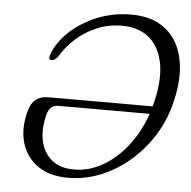

<svg xmlns="http://www.w3.org/2000/svg" viewBox="-52 -761 819 823"><g transform="rotate(5 358.0 -350.0)"><path d="M74 -262.5Q91.5 -326.5 156.5 -326.5H605.5Q634 -432 621.8 -506.5Q609.5 -581 563.8 -620.2Q518 -659.5 445 -659.5Q386.5 -659.5 336 -638Q285.5 -616.5 246.5 -581Q207.5 -545.5 183.5 -504Q170 -486 157 -486.5Q141 -486.5 147.5 -506.5Q165.5 -560 214 -606.5Q262.5 -653 331.8 -681.8Q401 -710.5 481 -710.5Q574 -710.5 631 -663.2Q688 -616 703.5 -531.5Q719 -447 688.5 -335.5Q669.5 -265 629.2 -202.5Q589 -140 533 -92.2Q477 -44.5 409.8 -17.2Q342.5 10 269.5 10Q190.5 10 139.5 -25.8Q88.5 -61.5 70.5 -123.2Q52.5 -185 74 -262.5ZM292 -27.5Q358 -27.5 417.2 -62Q476.5 -96.5 522.8 -156.5Q569 -216.5 595.5 -293.5H203.5Q165.5 -293.5 155.5 -253.5Q138.5 -190 149.2 -138.8Q160 -87.5 196.5 -57.5Q233 -27.5 292 -27.5Z"/></g></svg>

Font: Fraunces 9pt Soft Light
Style: Italic
Weight: 300
Italic angle: -16°
Version: Version 1.000;[0bf87f6ff]